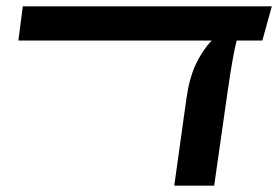

<svg xmlns="http://www.w3.org/2000/svg" viewBox="-20 -586 878 606"><path d="M808 -458H727Q715 -413 698 -294L656 0H530L568 -272Q577 -338 597.5 -382Q618 -426 648 -458H38L52 -566H838Z"/></svg>

Font: FiraGO Medium
Style: Italic
Weight: 500
Italic angle: -8°
Designer: bBox Type GmbH
Foundry: bBox Type GmbH
Version: Version 1.001